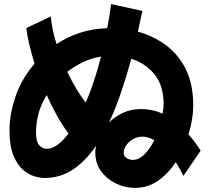

<svg xmlns="http://www.w3.org/2000/svg" viewBox="-20 -849 1021 933"><path d="M636 64Q588 64 544 43Q500 22 471.5 -16.5Q443 -55 443 -109Q443 -124 447 -141Q396 -66 334 -25Q272 16 196 16Q175 16 146.5 7.5Q118 -1 90.5 -25Q63 -49 44.5 -95.5Q26 -142 26 -218Q26 -290 54 -376Q82 -462 148 -540Q133 -588 122.5 -632.5Q112 -677 108 -713L227 -769Q229 -740 236 -705.5Q243 -671 255 -635Q306 -669 368 -689.5Q430 -710 501 -712Q512 -769 520 -829L672 -796Q661 -743 650 -695Q724 -675 785 -630.5Q846 -586 882.5 -513.5Q919 -441 919 -336Q919 -271 896 -196Q912 -178 926.5 -158.5Q941 -139 955 -117L871 6Q854 -31 834 -61Q799 -7 749 28.5Q699 64 636 64ZM307 -500Q328 -456 351 -417.5Q374 -379 397 -351Q417 -397 435.5 -452.5Q454 -508 471 -574Q425 -567 383.5 -547Q342 -527 307 -500ZM775 -344Q775 -433 731 -487.5Q687 -542 618 -563Q594 -475 567.5 -397.5Q541 -320 510 -254Q538 -282 577 -300.5Q616 -319 665 -319Q721 -319 770 -297Q775 -324 775 -344ZM155 -204Q155 -161 170.5 -143.5Q186 -126 209 -126Q256 -126 313 -200Q285 -237 258 -285Q231 -333 207 -387Q178 -340 166.5 -294.5Q155 -249 155 -204ZM581 -108Q581 -90 595.5 -81Q610 -72 624 -72Q656 -72 683 -100Q710 -128 730 -168Q713 -177 699 -181Q685 -185 673 -185Q647 -185 626 -172.5Q605 -160 593 -142Q581 -124 581 -108Z"/></svg>

Font: Mochiy Pop P One
Style: Regular
Weight: 400
Designer: FONTDASU
Foundry: FONTDASU / Google Inc. / Adobe
Version: Version 2.000